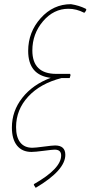

<svg xmlns="http://www.w3.org/2000/svg" viewBox="-20 -725 434 920"><path d="M151 175 142 161 143 157Q273 83 273 20Q273 -8 242 -8Q232 -8 190 -2.5Q148 3 131 3Q86 3 61.5 -27.5Q37 -58 37 -114Q37 -193 87 -256.5Q137 -320 223 -352Q115 -365 115 -481Q115 -571 175 -638Q235 -705 320 -705Q359 -699 391 -683L394 -678L387 -666L383 -664Q346 -683 308 -683Q237 -683 186 -623Q135 -563 135 -483Q135 -371 250 -371H316L318 -365L314 -351H275Q173 -325 115 -262Q57 -199 57 -116Q57 -68 77 -42.5Q97 -17 135 -17Q149 -17 190 -22.5Q231 -28 244 -28Q293 -28 293 17Q293 91 151 175Z"/></svg>

Font: Alegreya Sans SC Thin
Style: Italic
Weight: 100
Italic angle: -7°
Designer: Juan Pablo del Peral
Foundry: Huerta Tipografica
Version: Version 2.007